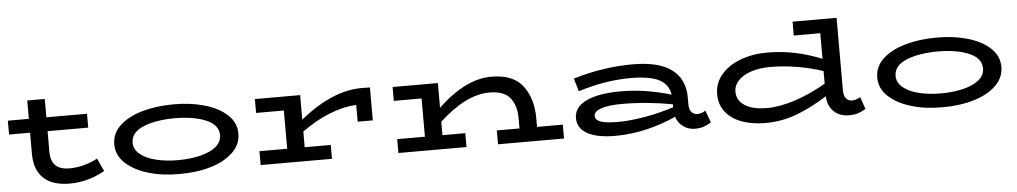

<svg xmlns="http://www.w3.org/2000/svg" viewBox="-39 -1018 7230 1365"><g transform="rotate(-5 3576.5 -335.5)"><path d="M666 -55Q546 13 414 13Q293 13 229 -46.5Q165 -106 165 -221V-372H15V-471H165V-602H290V-471H580V-372H290V-223Q290 -95 422 -95Q526 -95 623 -147Z M754 -237Q754 -315 813.5 -370.5Q873 -426 974 -455Q1075 -484 1197 -484Q1317 -485 1418 -456Q1519 -427 1579.5 -371Q1640 -315 1640 -237Q1640 -160 1581 -103Q1522 -46 1421 -16Q1320 14 1197 13Q1076 14 975 -16.5Q874 -47 814 -103.5Q754 -160 754 -237ZM1509 -237Q1509 -310 1421.5 -347.5Q1334 -385 1196 -385Q1059 -384 972 -347Q885 -310 885 -237Q885 -190 926.5 -155.5Q968 -121 1038.5 -103.5Q1109 -86 1196 -86Q1284 -86 1355.5 -103.5Q1427 -121 1468 -155Q1509 -189 1509 -237Z M2600 -482V-247H2492V-366Q2408 -364 2306.5 -325Q2205 -286 2101 -211V-99H2287V0H1778V-99H1976V-372H1778V-471H2101V-296Q2331 -483 2541 -483Z M3943 -99V0H3472V-99H3634V-173Q3634 -260 3591.5 -316Q3549 -372 3442 -372Q3276 -372 3084 -195V-99H3247V0H2761V-99H2959V-372H2761V-471H3084V-295Q3282 -483 3466 -483Q3623 -483 3691 -391.5Q3759 -300 3759 -163V-99Z M4993 -23Q4968 -7 4940.5 2.5Q4913 12 4877 12Q4830 12 4793.5 -14.5Q4757 -41 4743 -85Q4646 -40 4533 -13.5Q4420 13 4308 13Q4178 13 4109 -26Q4040 -65 4040 -137Q4040 -215 4127 -257Q4214 -299 4373 -299Q4550 -299 4732 -244Q4721 -319 4654 -353Q4587 -387 4451 -387Q4274 -387 4077 -326L4050 -418Q4149 -449 4258 -466Q4367 -483 4474 -483Q4662 -483 4753.5 -413.5Q4845 -344 4845 -214V-164Q4845 -127 4861.5 -109Q4878 -91 4903 -91Q4933 -91 4961 -110ZM4339 -84Q4422 -84 4530.5 -103Q4639 -122 4735 -154V-175Q4554 -209 4373 -209Q4277 -209 4225.5 -191Q4174 -173 4174 -141Q4174 -112 4212.5 -98Q4251 -84 4339 -84Z M6096 -23Q6072 -7 6043.5 2.5Q6015 12 5975 12Q5911 12 5869 -27Q5827 -66 5823 -137Q5710 -65 5603.5 -25Q5497 15 5380 15Q5284 15 5211 -12Q5138 -39 5096.5 -91.5Q5055 -144 5055 -218Q5055 -298 5106.5 -358.5Q5158 -419 5245 -451Q5332 -483 5436 -483Q5632 -483 5823 -404V-587H5634V-686H5948V-170Q5948 -129 5964.5 -110Q5981 -91 6006 -91Q6037 -91 6066 -110ZM5401 -90Q5491 -90 5601 -126Q5711 -162 5823 -227V-317Q5741 -345 5642 -362Q5543 -379 5449 -379Q5372 -379 5312 -359.5Q5252 -340 5219 -305Q5186 -270 5186 -225Q5186 -162 5242.5 -126Q5299 -90 5401 -90Z M6199 -237Q6199 -315 6258.5 -370.5Q6318 -426 6419 -455Q6520 -484 6642 -484Q6762 -485 6863 -456Q6964 -427 7024.5 -371Q7085 -315 7085 -237Q7085 -160 7026 -103Q6967 -46 6866 -16Q6765 14 6642 13Q6521 14 6420 -16.5Q6319 -47 6259 -103.5Q6199 -160 6199 -237ZM6954 -237Q6954 -310 6866.5 -347.5Q6779 -385 6641 -385Q6504 -384 6417 -347Q6330 -310 6330 -237Q6330 -190 6371.5 -155.5Q6413 -121 6483.5 -103.5Q6554 -86 6641 -86Q6729 -86 6800.5 -103.5Q6872 -121 6913 -155Q6954 -189 6954 -237Z"/></g></svg>

Font: BioRhyme Expanded
Style: Bold
Weight: 700
Width: 7
Designer: Aoife Mooney
Foundry: Aoife Mooney Type
Version: Version 1.000